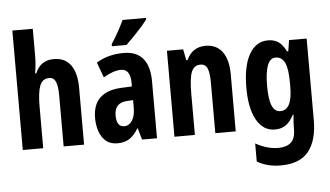

<svg xmlns="http://www.w3.org/2000/svg" viewBox="-62 -871 2090 1217"><g transform="rotate(-5 983.0 -263.0)"><path d="M186 -591Q186 -562 183.5 -533Q181 -504 176 -477H184Q216 -557 302 -557Q373 -557 409.5 -506.5Q446 -456 446 -361V0H316V-324Q316 -384 303.5 -412Q291 -440 263 -440Q219 -440 202.5 -397.5Q186 -355 186 -263V0H56V-760H186Z M747 -557Q827 -557 868.5 -508Q910 -459 910 -362V0H815L794 -73H791Q766 -31 735.5 -10.5Q705 10 657 10Q612 10 584 -14.5Q556 -39 543 -78Q530 -117 530 -161Q530 -247 577 -290.5Q624 -334 712 -338L780 -341V-363Q780 -452 720 -452Q672 -452 608 -414L572 -511Q647 -557 747 -557ZM743 -252Q661 -248 661 -167Q661 -94 710 -94Q741 -94 760.5 -124Q780 -154 780 -204V-254ZM907 -757Q894 -738 870 -711Q846 -684 819 -656Q792 -628 769 -606H676V-619Q702 -659 722 -695.5Q742 -732 758 -766H907Z M1267 -557Q1336 -557 1373.5 -507Q1411 -457 1411 -362V0H1281V-324Q1281 -382 1269 -411.5Q1257 -441 1225 -441Q1184 -441 1167.5 -401Q1151 -361 1151 -263V0H1021V-547H1124L1138 -477H1146Q1183 -557 1267 -557Z M1664 -557Q1703 -557 1730 -539Q1757 -521 1779 -477H1787L1798 -547H1910V-28Q1910 101 1854.5 170.5Q1799 240 1676 240Q1591 240 1527 202V87Q1567 109 1602.5 118.5Q1638 128 1672 128Q1723 128 1751.5 103Q1780 78 1780 17V7Q1780 -10 1781.5 -32Q1783 -54 1785 -73H1780Q1758 -30 1729.5 -10Q1701 10 1660 10Q1586 10 1544 -63.5Q1502 -137 1502 -270Q1502 -407 1545 -482Q1588 -557 1664 -557ZM1702 -444Q1634 -444 1634 -268Q1634 -183 1651.5 -143Q1669 -103 1704 -103Q1742 -103 1761 -139.5Q1780 -176 1780 -252V-279Q1780 -366 1761.5 -405Q1743 -444 1702 -444Z"/></g></svg>

Font: Noto Sans Armenian ExtraCondensed
Style: Bold
Weight: 700
Width: 2
Designer: Monotype Design Team
Foundry: Monotype Imaging Inc.
Version: Version 2.008; ttfautohint (v1.8.4.7-5d5b)